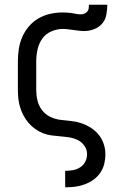

<svg xmlns="http://www.w3.org/2000/svg" viewBox="-20 -581 540 816"><path d="M257 215V145H258Q274 145 290.5 142Q307 139 321 130Q335 121 342.5 106Q350 91 350 74Q350 55 339 39Q328 23 311 14.5Q294 6 275 3Q256 0 237 -1.5Q218 -3 199 -5.5Q180 -8 162.5 -15Q145 -22 129.5 -33Q114 -44 101.5 -58.5Q89 -73 80 -90Q71 -107 65.5 -125Q60 -143 58 -162Q56 -181 56 -200V-320Q56 -347 60 -373Q64 -399 74.5 -423.5Q85 -448 102.5 -468.5Q120 -489 143 -502.5Q166 -516 192.5 -522Q219 -528 245 -528Q255 -528 264.5 -527.5Q274 -527 284 -525.5Q294 -524 303.5 -522Q313 -520 323 -520Q331 -520 338.5 -523Q346 -526 351 -532Q356 -538 357 -545.5Q358 -553 358 -561H436Q436 -540 432 -518.5Q428 -497 414.5 -481Q401 -465 380 -457Q359 -449 338 -449Q327 -449 315.5 -450.5Q304 -452 292.5 -453.5Q281 -455 269.5 -456.5Q258 -458 247 -458Q222 -458 198 -447.5Q174 -437 159.5 -416.5Q145 -396 139.5 -370.5Q134 -345 134 -320V-200Q134 -177 139 -155Q144 -133 157.5 -114.5Q171 -96 191.5 -85.5Q212 -75 234.5 -72Q257 -69 279.5 -67Q302 -65 323.5 -58Q345 -51 364.5 -39Q384 -27 398.5 -9.5Q413 8 420.5 30Q428 52 428 74Q428 95 423 115.5Q418 136 406 153.5Q394 171 377 183Q360 195 340 202.5Q320 210 299.5 212.5Q279 215 258 215Z"/></svg>

Font: Iosevka www.saffi
Style: Regular
Weight: 400
Monospace: yes
Designer: Belleve Invis
Foundry: Belleve Invis
Version: Version 22.0.2; ttfautohint (v1.8.3)